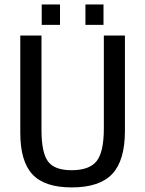

<svg xmlns="http://www.w3.org/2000/svg" viewBox="-20 -815 640 845"><path d="M529.8 -239.3Q529.8 -108.9 474.1 -49.6Q418.5 9.8 295.4 9.8Q176.3 9.8 122.8 -47.6Q69.3 -105 69.3 -230.5V-658.7H162.6V-243.2Q162.6 -143.6 191.2 -104.7Q219.7 -65.9 294.9 -65.9Q373.5 -65.9 405.3 -106Q437 -146 437 -249.5V-658.7H529.8ZM356 -705.6V-795.4H435.5V-705.6ZM163.6 -705.6V-795.4H244.1V-705.6Z"/></svg>

Font: Courier New
Style: Regular
Weight: 400
Designer: Steve Matteson
Foundry: Ascender Corporation
Version: Version 2.00.3